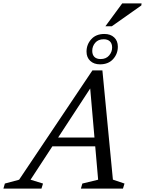

<svg xmlns="http://www.w3.org/2000/svg" viewBox="-85 -1105 850 1125"><path d="M191.5 -247.5 209 -299H532L514.5 -247.5ZM576.5 -52.5 644.5 -29.5 635.5 0H389L397.5 -29.5L490 -52L440.5 -621H466L94 -52L167 -29.5L158 0H-65L-56.5 -29.5L27 -52L456.5 -692.5H515ZM526.5 -906Q562.5 -906 584 -885.8Q605.5 -865.5 605.5 -831.5Q605.5 -789.5 577.8 -758.8Q550 -728 501 -728Q465.5 -728 443.8 -748.2Q422 -768.5 422 -802.5Q422 -844.5 449.8 -875.2Q477.5 -906 526.5 -906ZM504.5 -759Q536.5 -759 554.2 -779.8Q572 -800.5 572 -826.5Q572 -850 559 -862.5Q546 -875 522.5 -875Q490.5 -875 473 -854.5Q455.5 -834 455.5 -807Q455.5 -784 468.2 -771.5Q481 -759 504.5 -759ZM532.5 -951 631 -1085H744.5L743 -1073L570 -951Z"/></svg>

Font: Newsreader 14pt
Style: Italic
Weight: 400
Italic angle: -17°
Designer: Hugues Gentile
Foundry: Production Type
Version: Version 1.003